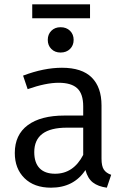

<svg xmlns="http://www.w3.org/2000/svg" viewBox="-20 -849 582 881"><path d="M393.1 -829.1V-765.1H127.9V-829.1ZM257.8 -724.1Q284.7 -724.1 301.3 -707.8Q317.9 -691.4 317.9 -666Q317.9 -640.6 301.3 -624.3Q284.7 -607.9 257.8 -607.9Q231.9 -607.9 215.6 -624.3Q199.2 -640.6 199.2 -666Q199.2 -691.4 215.6 -707.8Q231.9 -724.1 257.8 -724.1ZM445.8 -121.1Q445.8 -86.9 456.5 -70.8Q467.3 -54.7 490.2 -46.9L470.2 12.2Q430.2 6.8 406.2 -11.7Q382.3 -30.3 372.1 -68.8Q318.4 12.2 213.9 12.2Q136.7 12.2 92.3 -31.5Q47.9 -75.2 47.9 -147Q47.9 -230.5 107.4 -274.7Q167 -318.8 275.9 -318.8H361.8V-360.8Q361.8 -418.5 334.5 -443.8Q307.1 -469.2 249 -469.2Q190.4 -469.2 106.9 -439.9L85.9 -502Q181.2 -538.1 264.2 -538.1Q356 -538.1 400.9 -493.4Q445.8 -448.7 445.8 -365.2ZM232.9 -51.8Q316.9 -51.8 361.8 -138.2V-263.2H287.1Q137.2 -263.2 137.2 -150.9Q137.2 -102.5 161.6 -77.1Q186 -51.8 232.9 -51.8Z"/></svg>

Font: Fira Sans Book
Style: Regular
Weight: 350
Designer: Carrois Corporate & Edenspiekermann AG
Foundry: Carrois Corporate GbR & Edenspiekermann AG
Version: Version 4.203;PS 004.203;hotconv 1.0.88;makeotf.lib2.5.64775